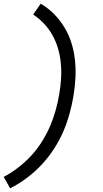

<svg xmlns="http://www.w3.org/2000/svg" viewBox="-37 -861 557 1042"><path d="M18 161 -17 99Q25 77 63.5 47Q102 17 134 -18Q166 -53 191.5 -94Q217 -135 235 -177Q253 -219 265.5 -264Q278 -309 285 -353Q292 -394 294.5 -435.5Q297 -477 293 -518.5Q289 -560 278 -597.5Q267 -635 248 -669.5Q229 -704 202 -732.5Q175 -761 143 -782L184 -841Q223 -818 255.5 -785.5Q288 -753 312 -713.5Q336 -674 350 -630Q364 -586 369.5 -537.5Q375 -489 372.5 -440Q370 -391 362 -342Q354 -293 340 -242.5Q326 -192 305.5 -145Q285 -98 255.5 -52.5Q226 -7 189.5 32Q153 71 109.5 104Q66 137 18 161Z"/></svg>

Font: Iosevka Curly Oblique
Style: Regular
Weight: 400
Italic angle: -9°
Monospace: yes
Designer: Belleve Invis
Foundry: Belleve Invis
Version: Version 11.1.0; ttfautohint (v1.8.3)